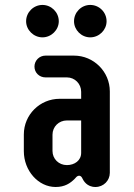

<svg xmlns="http://www.w3.org/2000/svg" viewBox="-20 -745 540 775"><path d="M119.1 -476.1C119.1 -451.7 138.7 -432.6 163.6 -432.6H250C282.2 -432.6 307.6 -406.7 307.6 -374.5V-346.2H220.7C141.1 -346.2 76.2 -282.2 76.2 -202.1V-134.8C76.2 -55.7 134.8 9.8 204.6 9.8C241.7 9.8 263.7 -5.4 281.2 -22.9C286.6 -28.8 291 -35.6 299.3 -35.6C307.6 -35.6 311 -28.3 313.5 -22.9C316.9 -16.1 330.6 9.8 365.2 9.8C397.9 9.8 423.3 -16.1 423.3 -47.4V-376C423.3 -455.6 358.4 -520.5 278.8 -520.5H163.6C138.7 -520.5 119.1 -500.5 119.1 -476.1ZM191.9 -201.2C191.9 -233.4 217.3 -258.8 250 -258.8H307.6V-127.9C307.6 -97.2 281.2 -78.6 250 -78.6C217.3 -78.6 191.9 -103.5 191.9 -135.7ZM85.4 -659.2C85.4 -624 115.7 -594.2 151.4 -594.2C187 -594.2 217.3 -624 217.3 -659.2C217.3 -695.8 187 -725.1 151.4 -725.1C115.7 -725.1 85.4 -695.8 85.4 -659.2ZM278.8 -659.2C278.8 -624 308.6 -594.2 344.2 -594.2C380.4 -594.2 410.2 -624 410.2 -659.2C410.2 -695.8 380.4 -725.1 344.2 -725.1C308.6 -725.1 278.8 -695.8 278.8 -659.2Z"/></svg>

Font: Supermercado One
Style: Regular
Weight: 400
Designer: James Grieshaber
Foundry: James Grieshaber
Version: Version 1.002